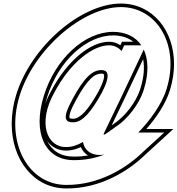

<svg xmlns="http://www.w3.org/2000/svg" viewBox="-20 -810 1003 1085"><path d="M553.4 -414C505.8 -414 458.6 -379 388.8 -248L388.5 -247C333.2 -147 343.6 -117 396.1 -119H396.9C446.5 -120 497.2 -180 554.8 -285C555.6 -286.6 556.5 -288.2 557.3 -289.8C562.1 -299.9 567 -310.3 572.3 -321.4C601.5 -389.5 587.8 -414 553.4 -414ZM596.2 -554C624.4 -554 648.7 -542.3 666.9 -521.6L682.1 -554H778.6C746.1 -601.8 691.8 -629.5 619.5 -630C458 -630 292.5 -478 227.1 -267C162.6 -56 236 96 397.8 95C465 95 521.6 82.8 569.6 63.3C504.4 74.7 458.1 44.7 449.1 -7.7C418.4 10.1 387 20.7 355.8 21C244.4 24 191.2 -116 286.5 -286C377.6 -459 506.1 -554 596.2 -554ZM792.3 -529.9 764.6 -471C660.2 -249 660.2 -249 575 -73C557.2 -37 557.5 -38 641.6 -99H642.4C696.2 -136 766.9 -217 793.6 -307C820.9 -396.3 818.9 -473.4 792.3 -529.9ZM761.5 -61H908.1L784.5 52C696.9 137 542.5 236 355 235C141.7 235 9.2 1 90.1 -267C171.8 -534 449.5 -769 662.3 -770C870.5 -770 997.2 -552 921.3 -307C894.2 -218.5 825.2 -126.9 761.5 -61ZM553.4 -394C558.4 -394 561.9 -393.2 563.7 -392.5C565.2 -391.8 577.8 -385.5 554.1 -329.7C548.4 -317.6 543.9 -308.3 539.4 -298.7C538.1 -296.3 537.8 -295.7 537.2 -294.5C478.9 -188.3 432.5 -139.7 394.5 -139C384.8 -138.6 376.8 -140.5 374.6 -141.6C373.2 -142.4 361.6 -157 406 -237.3L407 -239.2L407.3 -240.3C477.4 -370.9 518.5 -394 553.4 -394ZM245.7 -14.9C270.3 21.1 310.1 42.2 356.2 41C383.5 40.8 411.4 33.1 436.8 21.3C445.8 42.2 459.3 57.2 477.5 68.6C452.5 72.8 426.5 75 397.7 75C323.8 75.5 273.1 42.1 245.7 -14.9ZM236 -223.1C238.9 -235.4 242.4 -248.4 246.2 -261.1C310 -466.8 470.5 -610 619.4 -610C667.7 -609.7 706.3 -595.8 733.3 -574H669.4L660.1 -554.3C640.2 -567.8 619.9 -574 596.2 -574C493.6 -574 361.4 -471 268.9 -295.6C255.3 -271.3 244.1 -246.4 236 -223.1ZM788.8 -475.5C797.5 -429.3 793.6 -375.5 774.4 -312.8C749.3 -227.9 681.6 -150.5 630.5 -115.3C622.5 -109.6 617 -105.9 611 -101.5C679.2 -242.4 686.2 -257.3 782.8 -462.5ZM807 -81C862.9 -144.9 916.3 -222.3 940.4 -301.1C956 -351.5 963.4 -400.9 963.5 -447.9C963.8 -637.9 842.5 -790 662.2 -790C437 -788.9 154.8 -546.9 71 -272.8C54.1 -216.9 46.2 -162.3 46.1 -110.6C45.9 93.3 170.9 255 355 255C549.7 256 708.4 153.5 798.2 66.6L959.6 -81Z"/></svg>

Font: Nordica Plus
Style: NordicaClassicRgCondOblOl
Weight: 500
Version: Version 1.01